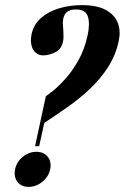

<svg xmlns="http://www.w3.org/2000/svg" viewBox="-20 -725 490 750"><path d="M176 -513Q207 -522 217.5 -540Q228 -558 228 -580.5Q228 -603 226 -624.5Q224 -646 230 -662Q236 -676 246.5 -681.5Q257 -687 267 -687.5Q277 -688 280 -688Q315 -687 323.5 -659.5Q332 -632 322 -586Q310 -531 285.5 -488Q261 -445 233.5 -415Q206 -385 185 -368.5Q164 -352 159 -349L117 -154H133L153 -245Q197 -274 243.5 -306.5Q290 -339 331 -377.5Q372 -416 402 -462.5Q432 -509 444 -566Q452 -603 440.5 -634.5Q429 -666 394.5 -685.5Q360 -705 299 -705Q253 -705 211 -692.5Q169 -680 140 -654.5Q111 -629 103 -590Q98 -565 104 -544Q110 -523 128 -513.5Q146 -504 176 -513ZM39 -64Q33 -35 48 -15Q63 5 92 5Q121 5 145.5 -15Q170 -35 176 -64Q182 -93 166.5 -112.5Q151 -132 122 -132Q93 -132 69 -112.5Q45 -93 39 -64Z"/></svg>

Font: Emberly Black
Style: Italic
Weight: 900
Italic angle: -12°
Designer: Rajesh Rajput
Foundry: Rajesh Rajput
Version: Version 1.000